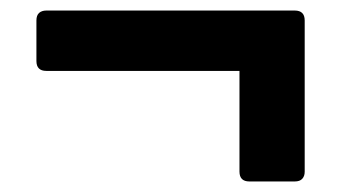

<svg xmlns="http://www.w3.org/2000/svg" viewBox="-20 -445 654 368"><path d="M564 -115.7Q564 -107.4 559.3 -102.3Q554.7 -97.2 544.9 -97.2H458Q439 -97.2 439 -116.2V-309.1H68.8Q49.8 -309.1 49.8 -328.1V-405.8Q49.8 -415.5 54.9 -420.2Q60.1 -424.8 68.8 -424.8H544.9Q564 -424.8 564 -405.8Z"/></svg>

Font: New Telegraph
Style: Bold
Weight: 700
Designer: Frank Baranowski
Foundry: Frank Baranowski
Version: Version 3.001